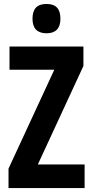

<svg xmlns="http://www.w3.org/2000/svg" viewBox="-20 -949 468 969"><path d="M215 -929C166 -929 144 -904 144 -854C144 -806 168 -781 215 -781C261 -781 285 -806 285 -854C285 -903 264 -929 215 -929ZM407 0V-119H171L401 -616V-714H28V-597H254L23 -98V0Z"/></svg>

Font: Noto Sans Georgian ExtraCondensed Bold
Style: Regular
Weight: 700
Width: 2
Designer: Monotype Design Team, Akaki Razmadze
Foundry: Google LLC
Version: Version 2.005